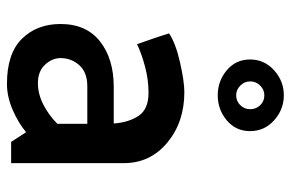

<svg xmlns="http://www.w3.org/2000/svg" viewBox="-162 -662 836 552"><g transform="rotate(90 256.0 -386.0)"><path d="M254 -784Q295 -784 326 -756Q357 -728 357 -687Q357 -646 326 -620Q295 -594 254 -594Q213 -594 182 -620Q151 -646 151 -687Q151 -728 182 -756Q213 -784 254 -784ZM254 -647Q271 -647 282.5 -659Q294 -671 294 -687Q294 -704 282.5 -716Q271 -728 254 -728Q238 -728 226 -716Q214 -704 214 -687Q214 -671 226 -659Q238 -647 254 -647ZM147 -142Q147 -118 166 -97.5Q185 -77 219 -77Q250 -77 280.5 -92.5Q311 -108 336 -133V-219H228Q188 -219 167.5 -196Q147 -173 147 -142ZM76 -454Q104 -473 159 -485.5Q214 -498 245 -498Q331 -498 390 -449Q449 -400 449 -324V0H388Q381 -10 374 -21.5Q367 -33 360 -43Q334 -21 296 -4.5Q258 12 221 12Q134 12 91.5 -31Q49 -74 49 -142Q49 -216 99 -255.5Q149 -295 230 -295H335Q332 -338 313 -366.5Q294 -395 247 -395Q209 -395 171.5 -385Q134 -375 107 -362Q99 -385 91 -408Q83 -431 76 -454Z"/></g></svg>

Font: Palanquin SemiBold
Style: Regular
Weight: 600
Designer: Pria Ravichandran
Version: Version 1.0.4